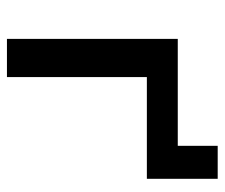

<svg xmlns="http://www.w3.org/2000/svg" viewBox="-67 -580 647 553"><g transform="rotate(90 256.5 -303.5)"><path d="M92 0V-492H400V-607H495V-403H202V0Z"/></g></svg>

Font: Nunito Sans 10pt SemiExpanded SemiBold
Style: Regular
Weight: 600
Width: 6
Designer: Vernon Adams
Foundry: Vernon Adams
Version: Version 3.101;gftools[0.9.27]